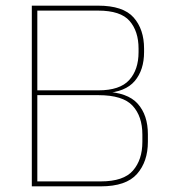

<svg xmlns="http://www.w3.org/2000/svg" viewBox="-20 -659 601 679"><path d="M101.5 0V-17.5H336.5Q417 -17.5 450.2 -55.8Q483.5 -94 483.5 -157.5V-183Q483.5 -247.5 449 -285Q414.5 -322.5 328 -322.5H104.5V-339.5H328Q404 -339.5 437 -376Q470 -412.5 470 -474.5V-487Q470 -548.5 438.2 -585Q406.5 -621.5 327 -621.5H101.5V-639H327Q415.5 -639 452.5 -597.2Q489.5 -555.5 489.5 -487V-475Q489.5 -411.5 456.5 -372.5Q423.5 -333.5 350.5 -329.5L347.5 -335Q431 -332.5 467 -292.2Q503 -252 503 -184V-157.5Q503 -87.5 464.5 -43.8Q426 0 336.5 0ZM92.5 0V-639H112V0Z"/></svg>

Font: Anek Gurmukhi Medium Thin
Style: Regular
Weight: 250
Version: Version 1.003